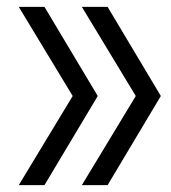

<svg xmlns="http://www.w3.org/2000/svg" viewBox="-20 -540 500 560"><path d="M293.8 0H218.7L376 -260L218.7 -520H293.8L449.1 -260ZM109.7 0H34.7L192 -260L34.7 -520H109.7L265.1 -260Z"/></svg>

Font: M PLUS 1 Thin
Style: Regular
Weight: 100
Designer: Coji Morishita
Foundry: UNDERFOREST DESIGN
Version: Version 1.001